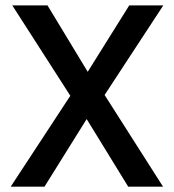

<svg xmlns="http://www.w3.org/2000/svg" viewBox="-20 -696 649 716"><path d="M20 0 242.2 -338.9 25.9 -675.8H157.2L307.1 -428.2L461.9 -675.8H588.9L370.1 -341.8L587.9 0H458L303.2 -252L146 0Z"/></svg>

Font: Clear Sans Medium
Style: Regular
Weight: 500
Foundry: Intel Corporation
Version: Version 1.00